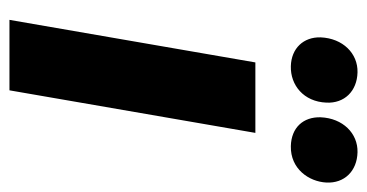

<svg xmlns="http://www.w3.org/2000/svg" viewBox="-205 -571 776 406"><g transform="rotate(90 183.0 -368.0)"><path d="M22 0H171L261 -520H112ZM289 -595C337 -594 364 -633 366 -670C368 -708 342 -735 302 -736C262 -737 230 -705 228 -658C227 -621 250 -596 289 -595ZM120 -595C160 -594 195 -622 197 -670C199 -708 173 -735 133 -736C93 -737 61 -705 59 -658C58 -622 82 -596 120 -595Z"/></g></svg>

Font: Fixel Display
Style: Bold Italic
Weight: 700
Italic angle: -10°
Designer: AlfaBravo + MacPaw
Foundry: Kyrylo Tkachov, Marchela Mozhyna, Serhii Makarenko, Maria Weinstein, Zakhar Kryvoshyya
Version: Version 1.210;Glyphs 3.2 (3217)